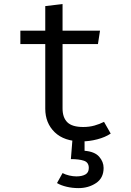

<svg xmlns="http://www.w3.org/2000/svg" viewBox="-20 -693 655 957"><path d="M531.8 -27.2Q504.1 -8.7 464.6 1.5Q425.1 11.8 387.2 11.8Q300 11.8 252.8 -33.8Q205.6 -79.5 205.6 -151.3V-473.3H81.5V-540H205.6V-662.6L291.8 -672.8V-540H478.5L468.2 -473.3H291.8V-152.3Q291.8 -107.2 315.6 -83.6Q339.5 -60 394.9 -60Q425.1 -60 450.8 -67.2Q476.4 -74.4 498.5 -85.6ZM422.6 144.1Q422.6 116.4 398.5 108.2Q374.4 100 333.3 100L342.6 -16.4H401.5V58.5Q451.8 62.6 474.1 87.9Q496.4 113.3 496.4 144.1Q496.4 194.4 458.7 219.5Q421 244.6 371.3 244.6Q340.5 244.6 312.3 237.9Q284.1 231.3 264.1 219.5L291.8 169.7Q306.2 177.4 325.1 181.8Q344.1 186.2 361 186.2Q388.2 186.2 405.4 176.7Q422.6 167.2 422.6 144.1Z"/></svg>

Font: FiraCode Nerd Font
Style: Regular
Weight: 400
Designer: Carrois Corporate, Edenspiekermann AG, Nikita Prokopov
Foundry: Carrois Corporate, Edenspiekermann AG, Nikita Prokopov
Version: Version 6.002;Nerd Fonts 2.1.0